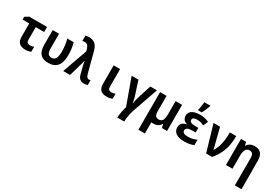

<svg xmlns="http://www.w3.org/2000/svg" viewBox="55 -2014 4957 3479"><g transform="rotate(30 2533.5 -274.5)"><path d="M360 10Q282 10 235.5 -29Q189 -68 189 -168V-439H49V-497L125 -545H500V-439H324V-170Q324 -132 345.5 -116.5Q367 -101 396 -101Q416 -101 436.5 -105.5Q457 -110 477 -117V-13Q457 -3 427 3.5Q397 10 360 10Z M844 9Q757 9 707.5 -22.5Q658 -54 637.5 -110.5Q617 -167 617 -243V-547H750V-238Q750 -170 772.5 -135.5Q795 -101 848 -101Q903 -101 929.5 -145.5Q956 -190 956 -294Q956 -357 948 -418Q940 -479 923 -547H1057Q1074 -479 1082 -420Q1090 -361 1090 -297Q1090 -140 1028 -65.5Q966 9 844 9Z M1588 10Q1529 10 1498 -21.5Q1467 -53 1454 -107L1418 -249Q1412 -274 1406 -301Q1400 -328 1398 -351H1395Q1389 -326 1381 -299Q1373 -272 1369 -257L1296 0H1153L1337 -519L1319 -575Q1303 -621 1282.5 -636Q1262 -651 1228 -651Q1211 -651 1200 -649.5Q1189 -648 1181 -645V-759Q1194 -762 1214 -764Q1234 -766 1256 -766Q1337 -766 1383.5 -724Q1430 -682 1454 -594L1562 -182Q1576 -131 1594 -114.5Q1612 -98 1633 -98Q1649 -98 1665 -103V-2Q1653 3 1631 6.5Q1609 10 1588 10Z M2064 10Q2013 10 1974.5 -6Q1936 -22 1914.5 -60Q1893 -98 1893 -163V-546H2028V-174Q2028 -133 2049 -117Q2070 -101 2098 -101Q2120 -101 2140.5 -106Q2161 -111 2180 -118V-14Q2159 -3 2129.5 3.5Q2100 10 2064 10Z M2423 240Q2423 212 2429 169Q2435 126 2444.5 80Q2454 34 2466 -3L2269 -546H2411L2487 -313Q2497 -284 2507 -248Q2517 -212 2525 -178.5Q2533 -145 2536 -124H2539Q2541 -144 2547.5 -174.5Q2554 -205 2563 -240Q2572 -275 2583 -307L2660 -546H2799L2612 -12Q2599 27 2588.5 72Q2578 117 2572.5 161Q2567 205 2567 240Z M3039 10Q3018 10 3000 8V240H2864V-546H3000V-224Q3000 -163 3020 -133.5Q3040 -104 3088 -104Q3147 -104 3168 -148Q3189 -192 3189 -270V-546H3325V0H3219L3201 -70H3193Q3146 10 3039 10Z M3693 10Q3566 10 3509 -34Q3452 -78 3452 -150Q3452 -208 3484.5 -239.5Q3517 -271 3573 -283V-288Q3526 -300 3502 -332.5Q3478 -365 3478 -411Q3478 -460 3507 -492Q3536 -524 3585.5 -539.5Q3635 -555 3697 -555Q3802 -555 3886 -514L3842 -414Q3811 -430 3778 -440.5Q3745 -451 3703 -451Q3603 -451 3603 -395Q3603 -361 3634.5 -346.5Q3666 -332 3729 -332H3788V-235H3721Q3649 -235 3618 -216.5Q3587 -198 3587 -165Q3587 -133 3615.5 -115.5Q3644 -98 3705 -98Q3758 -98 3804.5 -110.5Q3851 -123 3884 -139V-27Q3849 -10 3800 0Q3751 10 3693 10ZM3623 -620Q3628 -640 3634 -672Q3640 -704 3644.5 -736Q3649 -768 3651 -789H3776V-778Q3763 -741 3744 -694.5Q3725 -648 3701 -606H3623Z M4143 0 3982 -547H4119L4197 -237Q4204 -211 4212 -179.5Q4220 -148 4224 -126H4228Q4280 -210 4302 -310.5Q4324 -411 4324 -547H4458Q4458 -441 4439.5 -348Q4421 -255 4379.5 -169.5Q4338 -84 4267 0Z M4558 0V-546H4664L4681 -476H4688Q4735 -557 4844 -557Q4929 -557 4974 -507Q5019 -457 5019 -358V-167H5021V240H4882V-167H4883V-324Q4883 -388 4862.5 -416Q4842 -444 4800 -444Q4742 -444 4718 -399Q4694 -354 4694 -267V0Z"/></g></svg>

Font: Noto Sans Mono SemiCondensed
Style: Bold
Weight: 700
Width: 4
Designer: Monotype Design Team
Foundry: Monotype Imaging Inc.
Version: Version 2.014